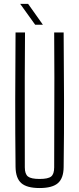

<svg xmlns="http://www.w3.org/2000/svg" viewBox="-20 -968 410 994"><path d="M185 5.5Q119 5.5 90.2 -20Q61.5 -45.5 60.5 -103Q58.5 -280 58.8 -451.8Q59 -623.5 60.5 -800H109.5Q108.5 -682 108.2 -566.2Q108 -450.5 108.2 -335Q108.5 -219.5 108.5 -101.5Q108.5 -67 124.8 -54.2Q141 -41.5 185 -41.5Q229 -41.5 244.8 -54.2Q260.5 -67 260.5 -101.5Q260.5 -219.5 261 -335Q261.5 -450.5 261.5 -566.2Q261.5 -682 260.5 -800H309.5Q311 -623.5 311.5 -451.8Q312 -280 309.5 -103Q309 -45.5 280 -20Q251 5.5 185 5.5ZM162 -840 84.5 -948H125.5L202 -840Z"/></svg>

Font: Big Shoulders Text ExtraLight
Style: Regular
Weight: 250
Version: Version 2.002